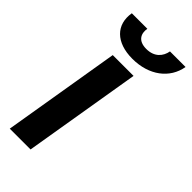

<svg xmlns="http://www.w3.org/2000/svg" viewBox="-233 -787 839 839"><g transform="rotate(45 186.5 -367.0)"><path d="M20.6 0H149.1L240.1 -545.5H111.5ZM41.2 -733.7C27.3 -650.6 82 -594.5 183.6 -594.5C285.9 -594.5 359.4 -650.6 373.2 -733.7H277C271 -698.9 246.4 -668 196 -668C145.2 -668 131 -699.6 137.1 -733.7Z"/></g></svg>

Font: Margiela Sans Semi Bold
Style: Italic
Weight: 600
Italic angle: -9.39999°
Designer: Stefan Endress, Andreas Faust
Version: Version 1.100;FEAKit 1.0